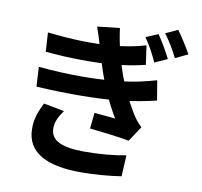

<svg xmlns="http://www.w3.org/2000/svg" viewBox="-96 -965 1192 1135"><g transform="rotate(10 500.0 -397.5)"><path d="M772.9 -817 699.1 -786C730.4 -741.6 751.4 -702.2 776.8 -647.5L852.4 -681.2C833.1 -720.9 797.4 -781.3 772.9 -817ZM883 -862.1 810.2 -828.8C842.5 -785.2 865.1 -747.6 892.3 -693.9L967.1 -729.7C946 -768.3 908.6 -827.4 883 -862.1ZM127 -713.4 133.9 -598.7C285.9 -584.4 424 -584.9 527.1 -592.8C614.1 -599.5 679 -612.6 730.2 -625.1L714 -739.6C663 -723.8 592.1 -708.4 501.2 -701.7C395.1 -693.8 273.1 -696.6 127 -713.4ZM109.2 -503.8 115.8 -386C296.2 -374.6 490.7 -376.8 617.2 -390.7C698.5 -400.1 771.8 -413.8 832 -428.8L812.1 -547.1C754 -530.4 678.7 -510.4 571.5 -500.9C451.5 -488.8 289.7 -486.6 109.2 -503.8ZM442.8 -685.5C456 -636.8 466.6 -600.9 490.9 -530.3C516.1 -457.6 552.9 -370.4 606.2 -281.1C576.9 -283.8 522.2 -288.9 480.6 -292.8L470.6 -197.3C543.4 -189.6 651.8 -177.1 707.8 -165.6L768.2 -257.2C750.2 -274.2 736.9 -289.3 723.4 -309.1C677.1 -379.1 628 -482.3 604 -552C577.9 -629.2 553.4 -717.5 541.5 -812.9L407.2 -798.1C421.2 -759 432.9 -722.3 442.8 -685.5ZM301 -271.5 176.9 -295.3C153.6 -248.1 131.8 -199 133.4 -134.4C135.7 7.9 259.8 67.2 459.6 67.2C541.6 67.2 633.1 59.9 703.1 48.6L710.1 -78.5C638.7 -64.3 553.5 -56.7 459.1 -56.7C326.5 -56.7 256.5 -87.1 256.5 -161C256.5 -203.8 277 -238.6 301 -271.5Z"/></g></svg>

Font: Source Han Sans JP VF
Style: Regular
Weight: 250
Designer: Ryoko NISHIZUKA 西塚涼子 (kana, bopomofo & ideographs); Paul D. Hunt (Latin, Greek & Cyrillic); Sandoll Communications 산돌커뮤니
Foundry: Adobe
Version: Version 2.004;hotconv 1.0.118;makeotfexe 2.5.65603